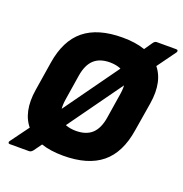

<svg xmlns="http://www.w3.org/2000/svg" viewBox="-134 -824 946 992"><g transform="rotate(20 338.5 -327.5)"><path d="M26 50Q20 50 18.5 45Q17 40 21 35L109 -85L192 -179L437 -521L498 -630L540 -691Q549 -705 560 -705H667Q674 -705 676 -701Q678 -697 675 -691L591 -575L497 -464L259 -132L195 -20L154 37Q144 50 133 50ZM306 12Q164 12 100 -59Q36 -130 57 -260L82 -417Q102 -545 177 -606Q252 -667 387 -667Q528 -667 593 -596.5Q658 -526 637 -396L611 -238Q591 -110 516 -49Q441 12 306 12ZM323 -131Q380 -131 411.5 -160Q443 -189 453 -250L475 -389Q486 -457 459.5 -490Q433 -523 370 -524Q314 -524 282.5 -495Q251 -466 241 -405L219 -266Q208 -198 234 -165Q260 -132 323 -131Z"/></g></svg>

Font: Sofia Sans Black
Style: Italic
Weight: 900
Italic angle: -9°
Version: Version 4.100-B